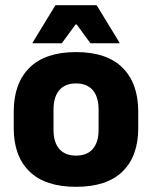

<svg xmlns="http://www.w3.org/2000/svg" viewBox="-20 -707 586 741"><path d="M273.5 14Q154.5 14 93.8 -45.2Q33 -104.5 33 -212V-276.5Q33 -385.5 94 -445.8Q155 -506 273.5 -506Q392 -506 452.8 -445.8Q513.5 -385.5 513.5 -276.5V-212Q513.5 -104.5 453 -45.2Q392.5 14 273.5 14ZM273.5 -106.5Q316 -106.5 338.2 -132.2Q360.5 -158 360.5 -205.5V-283Q360.5 -333 338.2 -359Q316 -385 273.5 -385Q231 -385 208.8 -359Q186.5 -333 186.5 -283V-205.5Q186.5 -158 208.8 -132.2Q231 -106.5 273.5 -106.5ZM194 -687H353L441.5 -542V-540H329L276 -612.5H271.5L218.5 -540H105.5V-542Z"/></svg>

Font: Anek Gujarati
Style: Bold
Weight: 700
Version: Version 1.003